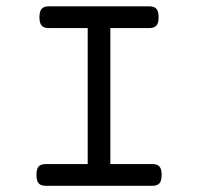

<svg xmlns="http://www.w3.org/2000/svg" viewBox="-20 -600 640 620"><path d="M502 -35.2Q502 -16.1 494.9 -8.1Q487.8 0 471.2 0H128.4Q111.8 0 104.7 -8.1Q97.7 -16.1 97.7 -35.2Q97.7 -54.2 104.7 -62.3Q111.8 -70.3 128.4 -70.3H263.2V-509.3H138.2Q121.6 -509.3 114.5 -517.3Q107.4 -525.4 107.4 -544.4Q107.4 -563.5 114.5 -571.5Q121.6 -579.6 138.2 -579.6H461.4Q478 -579.6 485.1 -571.5Q492.2 -563.5 492.2 -544.4Q492.2 -525.4 485.1 -517.3Q478 -509.3 461.4 -509.3H336.4V-70.3H471.2Q487.8 -70.3 494.9 -62.3Q502 -54.2 502 -35.2Z"/></svg>

Font: Courier Prime Sans
Style: Regular
Weight: 400
Designer: Alan Dague-Greene
Foundry: Quote-Unquote Apps
Version: Version 3.020